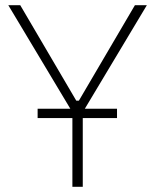

<svg xmlns="http://www.w3.org/2000/svg" viewBox="-20 -720 601 740"><path d="M125 -265H259V0H299V-265H431V-301H307L546 -700H500L284 -332H274L58 -700H12L251 -301H125Z"/></svg>

Font: Fixel Text ExtraLight
Style: Regular
Weight: 200
Width: 4
Designer: AlfaBravo + MacPaw
Foundry: Kyrylo Tkachov, Marchela Mozhyna, Serhii Makarenko, Maria Weinstein, Zakhar Kryvoshyya
Version: Version 1.211